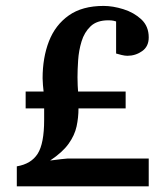

<svg xmlns="http://www.w3.org/2000/svg" viewBox="-20 -658 568 658"><path d="M489.7 -19.5H37.6V-87.9Q86.9 -96.2 109.1 -131.1Q131.3 -166 131.3 -247.1V-286.6H67.9V-344.2H129.4Q128.4 -353 127.2 -366.5Q126 -379.9 126 -389.6Q126 -460.4 147.7 -516.4Q169.4 -572.3 215.6 -605Q261.7 -637.7 335 -637.7Q366.7 -637.7 402.8 -626.5Q439 -615.2 464.4 -591.6Q489.7 -567.9 489.7 -529.8Q489.7 -498.5 467 -482.7Q444.3 -466.8 416.5 -466.8Q408.2 -466.8 397 -469.5Q385.7 -472.2 377.9 -474.6V-584.5Q376 -585.4 369.1 -586.9Q362.3 -588.4 351.1 -588.4Q312 -588.4 290.5 -567.9Q269 -547.4 259.5 -516.1Q250 -484.9 247.8 -451.7Q245.6 -418.5 245.6 -393.1Q245.6 -377.4 246.3 -364.3Q247.1 -351.1 247.6 -344.2H410.6V-286.6H249Q249 -254.9 242.4 -224.6Q235.8 -194.3 215.1 -165.3Q194.3 -136.2 151.9 -107.9Q169.4 -110.4 189 -112.5Q208.5 -114.7 211.4 -114.7H489.7Z"/></svg>

Font: Annapurna SIL
Style: Bold
Weight: 700
Designer: Peter Martin, Annie Olsen
Foundry: SIL International
Version: Version 2.000